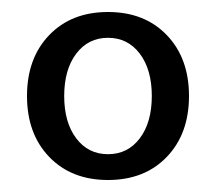

<svg xmlns="http://www.w3.org/2000/svg" viewBox="-20 -505 360 320"><path d="M107 -415.5Q87 -389 87 -345Q87 -301 107 -274.5Q127 -248 160 -248Q193 -248 213 -274.5Q233 -301 233 -345Q233 -389 213 -415.5Q193 -442 160 -442Q127 -442 107 -415.5ZM62 -243.5Q25 -282 25 -345Q25 -408 62 -446.5Q99 -485 160 -485Q221 -485 258 -446.5Q295 -408 295 -345Q295 -282 258 -243.5Q221 -205 160 -205Q99 -205 62 -243.5Z"/></svg>

Font: Glametrix
Style: Bold
Weight: 700
Designer: gluk
Foundry: gluk
Version: Version 0.40